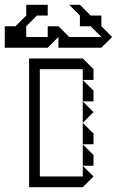

<svg xmlns="http://www.w3.org/2000/svg" viewBox="-77 -785 490 805"><path d="M270 -360V-450L315 -405V-360ZM270 -270V-360L315 -315ZM270 -180V-270L315 -225V-180ZM270 -90V-180L315 -135V-90ZM45 0V-540H270L315 -495V-450H270V-495H90V-45H270V-90L315 -45L270 0ZM-57 -585V-675H-12L33 -720V-765H123V-720H78L33 -675V-630H123V-675H168L213 -630H348L303 -675H258V-720L213 -765H258L303 -720H348V-675L393 -630L348 -585H168V-630L123 -585Z"/></svg>

Font: Rubik Iso
Style: Regular
Weight: 400
Designer: Hubert and Fischer, NaN
Foundry: Hubert and Fischer, NaN
Version: Version 2.200